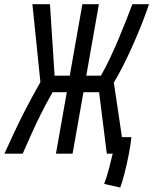

<svg xmlns="http://www.w3.org/2000/svg" viewBox="-61 -713 711 891"><path d="M198.7 0 249 -285.2H183.1Q152.8 -231.9 129.6 -185.5Q106.4 -139.2 86.2 -94.2Q65.9 -49.3 44.4 0H-40.5Q-18.1 -49.3 4.2 -96.9Q26.4 -144.5 55.2 -200.7Q84 -256.8 126.5 -332L89.4 -693.4H170.9L192.4 -361.8H262.7L321.3 -693.4H397.9L339.4 -361.8H407.2Q428.7 -398.9 450 -444.1Q471.2 -489.3 490.5 -535.2Q509.8 -581.1 525.9 -622.3Q542 -663.6 553.2 -693.4H630.4Q618.2 -656.2 599.9 -609.4Q581.5 -562.5 559.6 -512.5Q537.6 -462.4 513.9 -415Q490.2 -367.7 467.3 -329.6L504.9 -76.7H548.8Q545.4 -42 536.6 3.4Q527.8 48.8 517.1 90.6Q506.3 132.3 497.1 157.2L422.4 140.6Q435.1 106.4 445.1 68.4Q455.1 30.3 461.9 0H434.6L398.9 -285.2H326.2L275.9 0Z"/></svg>

Font: Cascadia Mono PL SemiLight
Style: Italic
Weight: 350
Italic angle: -10°
Monospace: yes
Designer: Aaron Bell
Foundry: Saja Typeworks
Version: Version 2404.023; ttfautohint (v1.8.4)